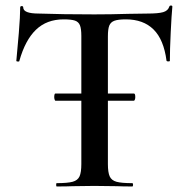

<svg xmlns="http://www.w3.org/2000/svg" viewBox="-20 -674 672 694"><path d="M176 -323Q176 -328 177 -332Q178 -336 180 -336H464Q469 -336 469 -323Q469 -318 467.5 -314Q466 -310 464 -310H180Q179 -310 177.5 -314Q176 -318 176 -323ZM50 -454Q50 -451 44.5 -451.5Q39 -452 39 -454Q43 -493 48 -554.5Q53 -616 53 -647Q53 -652 58.5 -652Q64 -652 64 -647Q64 -625 120 -625Q206 -622 321 -622Q380 -622 446 -624L514 -625Q552 -625 569.5 -630Q587 -635 592 -650Q593 -654 598 -654Q603 -654 603 -650Q600 -619 597 -556Q594 -493 594 -454Q594 -452 588.5 -452Q583 -452 582 -454Q572 -531 535 -567.5Q498 -604 435 -604Q407 -604 393.5 -599Q380 -594 375 -581.5Q370 -569 370 -542V-81Q370 -51 376.5 -36.5Q383 -22 401 -17Q419 -12 458 -12Q461 -12 461 -6Q461 0 458 0Q423 0 403 -1L321 -2L243 -1Q222 0 185 0Q183 0 183 -6Q183 -12 185 -12Q224 -12 242.5 -17Q261 -22 267.5 -36.5Q274 -51 274 -81V-544Q274 -570 269 -582.5Q264 -595 251 -599.5Q238 -604 210 -604Q149 -604 110 -566.5Q71 -529 50 -454Z"/></svg>

Font: Cormorant Garamond SemiBold
Style: Regular
Weight: 600
Designer: Christian Thalmann (Catharsis Fonts)
Foundry: Catharsis Fonts
Version: Version 4.000